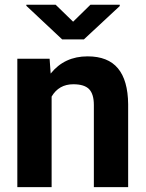

<svg xmlns="http://www.w3.org/2000/svg" viewBox="-20 -770 600 790"><path d="M184.1 -528.3 188.5 -467.3Q245.1 -538.1 340.3 -538.1Q424.3 -538.1 465.3 -488.8Q506.3 -439.5 507.3 -341.3V0H366.2V-337.9Q366.2 -382.8 346.7 -403.1Q327.1 -423.3 281.7 -423.3Q222.2 -423.3 192.4 -372.6V0H51.3V-528.3ZM280.8 -680.7 352.1 -750.5H472.7V-745.1L325.2 -607.9H235.8L88.4 -746.1V-750.5H209Z"/></svg>

Font: SteelSelectRoboto
Style: Roboto-Bold
Weight: 700
Designer: Google
Version: Version 2.137; 2017